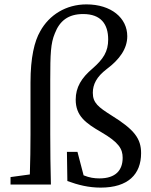

<svg xmlns="http://www.w3.org/2000/svg" viewBox="-20 -841 689 875"><path d="M119 -230C119 -168 118 -108 116 -46L28 -34V0H212C210 -77 209 -153 209 -230V-477C209 -596 211 -644 230 -689C252 -746 291 -777 359 -777C440 -777 473 -731 473 -661C473 -606 451 -572 402 -529C351 -486 325 -443 325 -387C325 -313 370 -280 441 -239C522 -192 539 -162 539 -122C539 -66 508 -28 433 -28C410 -28 388 -31 361 -42L333 -149H285L287 -16C336 2 384 14 439 14C564 14 623 -47 623 -143C623 -209 593 -250 488 -315C428 -353 403 -372 403 -418C403 -456 420 -491 466 -526C525 -570 560 -619 560 -676C560 -759 487 -821 374 -821C281 -821 204 -773 163 -698C137 -653 119 -579 119 -465Z"/></svg>

Font: Noto Serif SC Medium
Style: Regular
Weight: 500
Designer: Ryoko NISHIZUKA 西塚涼子 (kana & ideographs); Frank Grießhammer (Latin, Greek & Cyrillic); Wenlong ZHANG 张文龙 (bopomofo); San
Foundry: Adobe Systems Incorporated
Version: Version 1.001;PS 1.001;hotconv 16.6.54;makeotf.lib2.5.65590